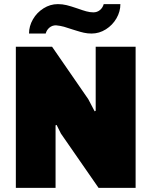

<svg xmlns="http://www.w3.org/2000/svg" viewBox="-20 -913 736 933"><path d="M409 -431 440 -372 445 -375V-686H639V0H459L276 -264L255 -306L250 -304V0H57V-686H233ZM425 -750Q405 -750 387.5 -754Q370 -758 354.5 -763Q339 -768 335 -769Q309 -778 291 -783Q273 -788 252 -790Q234 -790 220.5 -779Q207 -768 202 -750H121Q121 -786 140 -819Q159 -852 191.5 -872.5Q224 -893 261 -893Q283 -893 303.5 -888Q324 -883 356 -872Q381 -863 399 -858Q417 -853 434 -853Q452 -853 465.5 -864Q479 -875 484 -893H565Q565 -857 546 -824Q527 -791 494.5 -770.5Q462 -750 425 -750Z"/></svg>

Font: Chivo Black
Style: Regular
Weight: 900
Designer: Hector Gatti
Foundry: Omnibus-Type
Version: Version 1.007